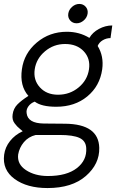

<svg xmlns="http://www.w3.org/2000/svg" viewBox="-67 -713 603 973"><path d="M357.5 -609.5Q341 -595 321 -595Q301 -595 288.5 -609.5Q276 -624 279 -644Q282 -664 298.5 -678.5Q315 -693 335 -693Q355 -693 367.5 -678.5Q380 -664 377 -644Q374 -624 357.5 -609.5ZM174 240Q70 240 7 194Q-56 148 -46 71Q-41 33 -16 1.5Q9 -30 48 -48Q46 -50 35.5 -58.5Q25 -67 20 -72.5Q15 -78 7.5 -87.5Q0 -97 -2.5 -108.5Q-5 -120 -3 -133Q1 -163 21 -183.5Q41 -204 77 -227Q32 -278 44 -362Q55 -443 119.5 -497.5Q184 -552 272 -552Q335 -552 386 -521Q402 -549 434.5 -566.5Q467 -584 502 -584L493 -520Q472 -520 453.5 -509Q435 -498 428 -480Q460 -428 451 -362Q439 -277 375.5 -224.5Q312 -172 218 -172Q143 -172 109 -198Q88 -190 76.5 -173.5Q65 -157 68 -139Q74 -88 155 -87L264 -86Q433 -84 436 36Q438 118 368 179Q298 240 174 240ZM384 -362Q392 -416 357.5 -453Q323 -490 263 -490Q205 -490 161 -453Q117 -416 109 -362Q101 -308 135 -270.5Q169 -233 227 -233Q287 -233 331.5 -270Q376 -307 384 -362ZM370 37Q368 1 336 -14Q304 -29 235 -29H114Q77 -20 54 7.5Q31 35 25 70Q19 119 64.5 149Q110 179 176 179Q271 179 322.5 139Q374 99 370 37Z"/></svg>

Font: Oakes Grotesk Light
Style: Italic
Weight: 300
Italic angle: -8°
Designer: Samuel Oakes
Foundry: Samuel Oakes
Version: Version 1.000;PS 001.000;hotconv 1.0.88;makeotf.lib2.5.64775